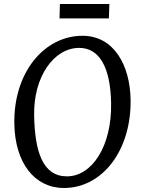

<svg xmlns="http://www.w3.org/2000/svg" viewBox="-20 -937 717 967"><path d="M302.2 9.8C496.6 9.8 642.1 -181.2 637.7 -435.5C634.8 -607.9 554.2 -756.8 395.5 -756.8C204.1 -756.8 47.4 -573.7 52.2 -313C55.7 -117.2 153.3 9.8 302.2 9.8ZM315.9 -48.8C195.3 -49.8 155.3 -172.4 151.9 -356.4C148.4 -550.8 251.5 -695.8 378.9 -695.8C481.9 -695.8 536.6 -595.7 539.6 -417C543.5 -202.1 443.8 -47.9 315.9 -48.8ZM279.8 -844.2H528.3L530.8 -917H281.7Z"/></svg>

Font: Merriweather
Style: Italic
Weight: 400
Italic angle: -7.5°
Designer: Eben Sorkin
Foundry: Eben Sorkin
Version: Version 1.001